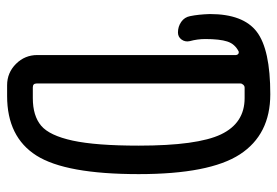

<svg xmlns="http://www.w3.org/2000/svg" viewBox="-140 -640 780 540"><g transform="rotate(90 250.0 -370.0)"><path d="M214.8 -656.2V-83Q214.8 -72.3 225.6 -72.3H255.9Q305.7 -72.3 333.5 -95.7Q361.3 -119.1 375.5 -184.6Q389.6 -250 389.6 -370.1Q389.6 -535.2 357.9 -601.6Q326.2 -668 255.9 -668H226.6Q221.7 -668 218.3 -664.1Q214.8 -660.2 214.8 -656.2ZM71.3 -480.5Q54.7 -480.5 41.5 -489.7Q28.3 -499 25.4 -514.6Q20.5 -538.1 19.5 -570.3Q19.5 -664.1 69.3 -702.1Q119.1 -740.2 245.1 -740.2Q358.4 -740.2 414.1 -654.8Q469.7 -569.3 469.7 -370.1Q469.7 -165 417.5 -82.5Q365.2 0 250 0H219.7Q184.6 0 159.7 -24.9Q134.8 -49.8 134.8 -85V-643.6Q134.8 -647.5 131.8 -649.9Q128.9 -652.3 125 -651.4Q103.5 -640.6 96.7 -619.1Q89.8 -597.7 89.8 -557.6Q89.8 -535.2 95.7 -513.7Q98.6 -501 91.3 -490.7Q84 -480.5 71.3 -480.5Z"/></g></svg>

Font: Rounded-X Mgen+ 2m regular
Style: Regular
Weight: 400
Designer: [Source Han Sans]
Ryoko NISHIZUKA  (kana & ideographs); Paul D. Hunt (Latin, Greek & Cyrillic); Wenlong ZHANG  (bopomofo
Version: Version 1.059.20150602